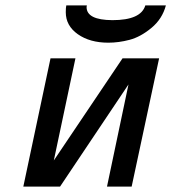

<svg xmlns="http://www.w3.org/2000/svg" viewBox="-20 -687 631 707"><path d="M65.9 0 166 -472.2H257.8L178.2 -96.2L431.2 -472.2H565.9L464.8 0H374L453.1 -376L201.2 0ZM222.2 -642.1Q222.2 -659.2 224.1 -667H299.8Q299.8 -666 299.3 -664.1Q298.8 -662.1 298.8 -661.1Q298.8 -613.3 394 -612.8Q499 -612.8 515.1 -667H590.8Q577.6 -617.2 537.4 -584Q497.1 -550.8 457 -540.3Q417 -529.8 378.9 -529.8Q311 -529.8 266.6 -561Q222.2 -592.3 222.2 -642.1Z"/></svg>

Font: CMU Bright
Style: SemiBoldOblique
Weight: 600
Italic angle: -12°
Version: Version 0.7.0